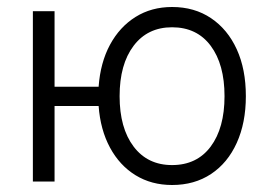

<svg xmlns="http://www.w3.org/2000/svg" viewBox="-20 -518 770 549"><path d="M472 11Q413 11 367.5 -17Q322 -45 294.5 -96Q267 -147 262 -215H136V1H74V-486H136V-270H262Q267 -339 294.5 -390Q322 -441 367.5 -469.5Q413 -498 472 -498Q536 -498 583.5 -466Q631 -434 657 -377Q683 -320 683 -243Q683 -167 657 -109.5Q631 -52 583.5 -20.5Q536 11 472 11ZM472 -46Q543 -46 582.5 -99Q622 -152 622 -243Q622 -334 582.5 -387Q543 -440 472 -440Q402 -440 362 -387Q322 -334 322 -243Q322 -152 362 -99Q402 -46 472 -46Z"/></svg>

Font: Zen Kaku Gothic Antique
Style: Regular
Weight: 400
Designer: Yoshimichi Ohira
Foundry: Positype
Version: Version 1.001